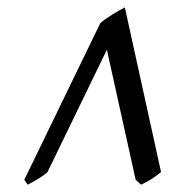

<svg xmlns="http://www.w3.org/2000/svg" viewBox="-20 -777 498 521"><path d="M417 -310.1Q403.3 -298.8 391.4 -291.3Q379.4 -283.7 362.8 -275.9L348.1 -289.1L270 -642.1L108.9 -310.1Q103.5 -305.2 96.2 -300Q88.9 -294.9 81.3 -290.3Q73.7 -285.6 66.9 -282Q60.1 -278.3 55.2 -275.9L45.9 -289.1L252 -713.9Q258.3 -719.7 267.1 -725.8Q275.9 -731.9 285.2 -737.8Q294.4 -743.7 303.2 -748.5Q312 -753.4 318.8 -756.8Z"/></svg>

Font: Gentium Basic
Style: Italic
Weight: 400
Italic angle: -8°
Designer: J. Victor Gaultney and Annie Olsen
Foundry: SIL International
Version: Version 1.102; 2013; Maintenance release